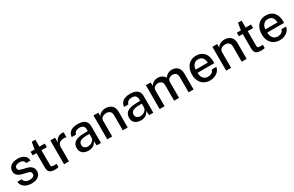

<svg xmlns="http://www.w3.org/2000/svg" viewBox="200 -2133 5527 3606"><g transform="rotate(-30 2963.5 -329.5)"><path d="M265 10Q211 10 163.8 -7Q116.5 -24 84.8 -60.5Q53 -97 45 -154H140.5Q147 -124.5 165.2 -105.2Q183.5 -86 209.2 -76.8Q235 -67.5 264.5 -67.5Q313.5 -67.5 344 -85.2Q374.5 -103 374.5 -140Q374.5 -166.5 358 -182.5Q341.5 -198.5 306.5 -206L203.5 -230.5Q139.5 -245.5 101 -278.2Q62.5 -311 62 -370Q62 -415.5 84.8 -451Q107.5 -486.5 152.8 -506.8Q198 -527 264.5 -527Q352 -527 405.2 -488Q458.5 -449 460 -375H367.5Q362.5 -410.5 335.2 -430.8Q308 -451 263.5 -451Q217.5 -451 188 -432.8Q158.5 -414.5 158.5 -377Q158.5 -351.5 180.2 -336.8Q202 -322 244.5 -312.5L342.5 -288Q380.5 -278 405 -261.8Q429.5 -245.5 443.5 -226Q457.5 -206.5 463.2 -185.5Q469 -164.5 469 -146Q469 -97 444.2 -62.2Q419.5 -27.5 374 -8.8Q328.5 10 265 10Z M773.5 3.5Q716 3.5 684.5 -12Q653 -27.5 640.5 -56.8Q628 -86 628 -127.5V-440H544V-517H631.5L657.5 -669H735.5V-517.5H851.5V-440H735.5L736 -131.5Q736 -106 741.2 -94.2Q746.5 -82.5 759.2 -79.2Q772 -76 794 -76H854V-6.5Q844.5 -2.5 824.8 0.5Q805 3.5 773.5 3.5Z M971.5 0V-517H1074V-411Q1087 -449 1110.2 -474.8Q1133.5 -500.5 1164.5 -513.8Q1195.5 -527 1230 -527Q1240.5 -527 1250 -525.8Q1259.5 -524.5 1265 -521.5V-418.5Q1258.5 -421.5 1248.2 -422.5Q1238 -423.5 1230.5 -424Q1196.5 -426.5 1168.5 -420.5Q1140.5 -414.5 1120.2 -400.5Q1100 -386.5 1089.2 -364Q1078.5 -341.5 1078.5 -311V0Z M1499.5 10Q1449.5 10 1410.8 -8Q1372 -26 1350 -60Q1328 -94 1328 -142Q1328 -228 1388.8 -270.5Q1449.5 -313 1583.5 -315.5L1668.5 -318V-355.5Q1668.5 -400 1642 -425.5Q1615.5 -451 1560 -450.5Q1519 -450.5 1486.5 -431.5Q1454 -412.5 1444 -369H1351.5Q1354.5 -420.5 1381.2 -455.8Q1408 -491 1455 -509Q1502 -527 1565 -527Q1636 -527 1681.5 -507.8Q1727 -488.5 1749.2 -451.5Q1771.5 -414.5 1771.5 -361.5V0H1680.5L1672.5 -95Q1643.5 -35.5 1599 -12.8Q1554.5 10 1499.5 10ZM1533 -64.5Q1557.5 -64.5 1581.5 -73.2Q1605.5 -82 1625 -97.2Q1644.5 -112.5 1656.2 -131.5Q1668 -150.5 1668.5 -170.5V-256L1598.5 -254.5Q1545 -254 1507.8 -243.5Q1470.5 -233 1450.8 -211Q1431 -189 1431 -152.5Q1431 -111 1459.8 -87.8Q1488.5 -64.5 1533 -64.5Z M1908.5 0V-517H2013V-442.5Q2025.5 -463.5 2046.8 -482Q2068 -500.5 2099.2 -512Q2130.5 -523.5 2171.5 -523.5Q2220 -523.5 2261.2 -504.2Q2302.5 -485 2327.5 -444.2Q2352.5 -403.5 2352.5 -339V0H2245.5V-327.5Q2245.5 -383 2215.8 -410Q2186 -437 2139 -437Q2107.5 -437 2079 -426.5Q2050.5 -416 2033 -394.8Q2015.5 -373.5 2015.5 -341.5V0Z M2635.5 10Q2585.5 10 2546.8 -8Q2508 -26 2486 -60Q2464 -94 2464 -142Q2464 -228 2524.8 -270.5Q2585.5 -313 2719.5 -315.5L2804.5 -318V-355.5Q2804.5 -400 2778 -425.5Q2751.5 -451 2696 -450.5Q2655 -450.5 2622.5 -431.5Q2590 -412.5 2580 -369H2487.5Q2490.5 -420.5 2517.2 -455.8Q2544 -491 2591 -509Q2638 -527 2701 -527Q2772 -527 2817.5 -507.8Q2863 -488.5 2885.2 -451.5Q2907.5 -414.5 2907.5 -361.5V0H2816.5L2808.5 -95Q2779.5 -35.5 2735 -12.8Q2690.5 10 2635.5 10ZM2669 -64.5Q2693.5 -64.5 2717.5 -73.2Q2741.5 -82 2761 -97.2Q2780.5 -112.5 2792.2 -131.5Q2804 -150.5 2804.5 -170.5V-256L2734.5 -254.5Q2681 -254 2643.8 -243.5Q2606.5 -233 2586.8 -211Q2567 -189 2567 -152.5Q2567 -111 2595.8 -87.8Q2624.5 -64.5 2669 -64.5Z M3044.5 0V-517H3148.5V-442.5Q3170.5 -476.5 3208.5 -501.8Q3246.5 -527 3306.5 -527Q3334.5 -527 3363.2 -517.5Q3392 -508 3416.2 -489.2Q3440.5 -470.5 3454.5 -443Q3479 -480 3520 -503.5Q3561 -527 3612 -527Q3639.5 -527 3669 -518.2Q3698.5 -509.5 3723.8 -488.8Q3749 -468 3764.8 -431.5Q3780.5 -395 3780.5 -339V0H3673V-327.5Q3673 -370 3658.8 -394Q3644.5 -418 3621.8 -427.8Q3599 -437.5 3573.5 -437.5Q3550.5 -437.5 3525.5 -428.5Q3500.5 -419.5 3483 -398.5Q3465.5 -377.5 3465.5 -341.5V0H3358.5V-350.5Q3358.5 -379 3343.2 -398.5Q3328 -418 3305.2 -427.8Q3282.5 -437.5 3260 -437.5Q3235 -437.5 3210 -427.5Q3185 -417.5 3168.2 -396.2Q3151.5 -375 3151.5 -341.5V0Z M4141.5 10Q4068 10 4012 -21.8Q3956 -53.5 3924.8 -112.5Q3893.5 -171.5 3893.5 -253Q3893.5 -333.5 3922 -395.2Q3950.5 -457 4004.5 -492Q4058.5 -527 4134.5 -527Q4209 -527 4260.5 -495Q4312 -463 4338.5 -405.2Q4365 -347.5 4365 -269V-233.5H4001Q4000.5 -187 4016 -150.2Q4031.5 -113.5 4062.2 -92.2Q4093 -71 4139 -71Q4185.5 -71 4219.2 -92Q4253 -113 4263.5 -154.5H4362.5Q4353.5 -101.5 4320 -64.5Q4286.5 -27.5 4239.5 -8.8Q4192.5 10 4141.5 10ZM4001 -303H4263Q4263 -343.5 4249 -376.8Q4235 -410 4206.2 -429.2Q4177.5 -448.5 4134 -448.5Q4089.5 -448.5 4060 -427Q4030.5 -405.5 4015.8 -372Q4001 -338.5 4001 -303Z M4487 0V-517H4591.5V-442.5Q4604 -463.5 4625.2 -482Q4646.5 -500.5 4677.8 -512Q4709 -523.5 4750 -523.5Q4798.5 -523.5 4839.8 -504.2Q4881 -485 4906 -444.2Q4931 -403.5 4931 -339V0H4824V-327.5Q4824 -383 4794.2 -410Q4764.5 -437 4717.5 -437Q4686 -437 4657.5 -426.5Q4629 -416 4611.5 -394.8Q4594 -373.5 4594 -341.5V0Z M5246.5 3.5Q5189 3.5 5157.5 -12Q5126 -27.5 5113.5 -56.8Q5101 -86 5101 -127.5V-440H5017V-517H5104.5L5130.5 -669H5208.5V-517.5H5324.5V-440H5208.5L5209 -131.5Q5209 -106 5214.2 -94.2Q5219.5 -82.5 5232.2 -79.2Q5245 -76 5267 -76H5327V-6.5Q5317.5 -2.5 5297.8 0.5Q5278 3.5 5246.5 3.5Z M5654 10Q5580.5 10 5524.5 -21.8Q5468.5 -53.5 5437.2 -112.5Q5406 -171.5 5406 -253Q5406 -333.5 5434.5 -395.2Q5463 -457 5517 -492Q5571 -527 5647 -527Q5721.5 -527 5773 -495Q5824.5 -463 5851 -405.2Q5877.5 -347.5 5877.5 -269V-233.5H5513.5Q5513 -187 5528.5 -150.2Q5544 -113.5 5574.8 -92.2Q5605.5 -71 5651.5 -71Q5698 -71 5731.8 -92Q5765.5 -113 5776 -154.5H5875Q5866 -101.5 5832.5 -64.5Q5799 -27.5 5752 -8.8Q5705 10 5654 10ZM5513.5 -303H5775.5Q5775.5 -343.5 5761.5 -376.8Q5747.5 -410 5718.8 -429.2Q5690 -448.5 5646.5 -448.5Q5602 -448.5 5572.5 -427Q5543 -405.5 5528.2 -372Q5513.5 -338.5 5513.5 -303Z"/></g></svg>

Font: Public Sans Thin Medium
Style: Regular
Weight: 500
Version: Version 2.001